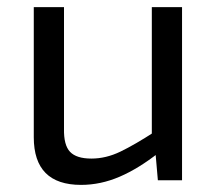

<svg xmlns="http://www.w3.org/2000/svg" viewBox="-20 -507 610 540"><path d="M160 -487V-145Q159 -99 177 -80Q195 -61 237 -61Q278 -61 318.5 -80.5Q359 -100 416 -137L427 -78Q370 -33 316.5 -10Q263 13 208 13Q75 13 75 -121V-487ZM492 -487V0H424L416 -92L407 -107V-487Z"/></svg>

Font: Exo 2
Style: Regular
Weight: 400
Designer: Natanael Gama
Foundry: Natanael Gama
Version: Version 2.010